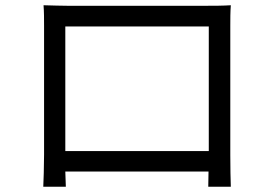

<svg xmlns="http://www.w3.org/2000/svg" viewBox="-20 -705 1040 732"><path d="M146 -685C148 -661 148 -630 148 -607C148 -569 148 -156 148 -115C148 -80 146 -6 145 7H231L229 -51H775L774 7H860C859 -4 858 -82 858 -114C858 -152 858 -561 858 -607C858 -632 858 -660 860 -685C830 -683 794 -683 772 -683C723 -683 289 -683 235 -683C212 -683 185 -684 146 -685ZM229 -129V-604H776V-129Z"/></svg>

Font: Noto Sans Mono CJK HK
Style: Regular
Weight: 400
Designer: Ryoko NISHIZUKA 西塚涼子 (kana, bopomofo & ideographs); Paul D. Hunt (Latin, Greek & Cyrillic); Sandoll Communications 산돌커뮤니
Foundry: Adobe
Version: Version 2.004;hotconv 1.0.118;makeotfexe 2.5.65603